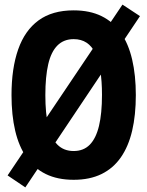

<svg xmlns="http://www.w3.org/2000/svg" viewBox="-20 -771 640 834"><path d="M90 43 13 -9 512 -751 588 -701ZM300 10Q230 10 179 -15Q128 -40 95 -87.5Q62 -135 46 -203Q30 -271 30 -358Q30 -474 59 -556.5Q88 -639 147.5 -682.5Q207 -726 300 -726Q370 -726 421 -701Q472 -676 505 -628.5Q538 -581 554 -512.5Q570 -444 570 -358Q570 -271 554 -203Q538 -135 505 -87.5Q472 -40 421 -15Q370 10 300 10ZM300 -115Q343 -115 370 -142.5Q397 -170 410 -224Q423 -278 423 -359Q423 -478 394 -539.5Q365 -601 300 -601Q257 -601 229.5 -573.5Q202 -546 189.5 -492Q177 -438 177 -358Q177 -278 189.5 -224Q202 -170 229.5 -142.5Q257 -115 300 -115Z"/></svg>

Font: Noto Sans Mono
Style: Bold
Weight: 700
Designer: Monotype Design Team
Foundry: Monotype Imaging Inc.
Version: Version 2.014